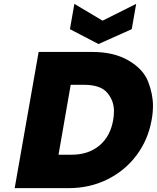

<svg xmlns="http://www.w3.org/2000/svg" viewBox="-20 -974 812 994"><path d="M662 -823 490 -746 342 -823 365 -954 511 -867 685 -954ZM459 -705Q570 -705 646 -660.5Q722 -616 747 -551Q772 -486 772 -426Q772 -391 765 -353Q747 -251 687.5 -171Q628 -91 536.5 -45.5Q445 0 335 0H56L180 -705ZM351 -173Q437 -173 494 -220Q551 -267 566 -353Q570 -377 570 -399Q570 -453 535 -494Q500 -535 414 -535H346L283 -173Z"/></svg>

Font: Fz Poppins ExtBd
Style: Italic
Weight: 800
Italic angle: -10°
Designer: Ninad Kale (Devanagari), Jonny Pinhorn (Latin)
Foundry: Indian Type Foundry
Version: Vit hóa bi Vntype.Com & FontZin.Com